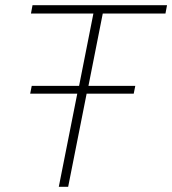

<svg xmlns="http://www.w3.org/2000/svg" viewBox="-20 -718 662 738"><path d="M313 -358 242 0H206L277 -358H96L102 -388H284L339 -666H99L105 -698H622L616 -666H375L320 -388H500L494 -358Z"/></svg>

Font: IBM Plex Sans ExtLt
Style: Italic
Weight: 200
Italic angle: -11°
Designer: Mike Abbink, Paul van der Laan, Pieter van Rosmalen
Foundry: Bold Monday
Version: Version 3.005